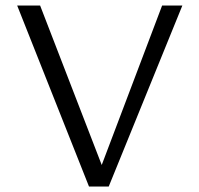

<svg xmlns="http://www.w3.org/2000/svg" viewBox="-20 -678 725 698"><path d="M303.5 0 42.4 -658H125.8L373.1 -18H327L569.4 -658H643L375.3 0Z"/></svg>

Font: Ysabeau
Style: Bold
Weight: 700
Designer: Christian Thalmann (Catharsis Fonts)
Version: Version 2.000;gftools[0.9.27.dev2+g8671c4b]